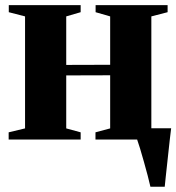

<svg xmlns="http://www.w3.org/2000/svg" viewBox="-20 -532 672 732"><path d="M553.5 180Q549.5 162 542.8 136.5Q536 111 528.5 84.2Q521 57.5 514 34.2Q507 11 502 -2.5L481.5 -43H632.5Q630 -24.5 627.5 -1.2Q625 22 622.2 47.2Q619.5 72.5 616.8 97Q614 121.5 611.8 143Q609.5 164.5 608 180ZM13 0V-27.5L75.5 -42.5V-469.5L13.5 -485.5V-512.5H287.5V-485.5L232.5 -469.5V-284.5L400 -285V-469.5L344.5 -485.5V-512.5H619V-485.5L557 -469.5V-42.5L619.5 -27.5V0H344V-27.5L400 -42.5V-245L232.5 -244.5V-42.5L287.5 -27.5V0Z"/></svg>

Font: Merriweather 120pt ExtraBold
Style: Regular
Weight: 800
Version: Version 2.100